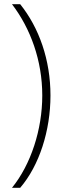

<svg xmlns="http://www.w3.org/2000/svg" viewBox="-20 -735 307 913"><path d="M220 -281C220 -450 166 -603 76 -715H37C125 -600 181 -447 181 -281C181 -119 127 47 37 158H76C167 52 220 -114 220 -281Z"/></svg>

Font: Noto Sans Ethiopic Condensed ExtraLight
Style: Regular
Weight: 200
Width: 3
Designer: Monotype Design Team
Foundry: Monotype Imaging Inc.
Version: Version 2.102